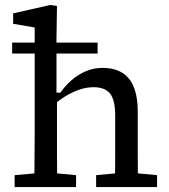

<svg xmlns="http://www.w3.org/2000/svg" viewBox="-20 -755 681 775"><path d="M118 0Q119 -28 119 -63Q119 -98 119.5 -135Q120 -172 120 -203V-644L33 -659V-701L183 -735L210 -731L208 -599V-363L210 -355V-203Q210 -172 210 -135Q210 -98 210.5 -63Q211 -28 211 0ZM39 0V-48L152 -58H179L287 -48V0ZM368 0V-48L478 -58H506L614 -48V0ZM29 -539V-583H374V-539ZM444 0Q444 -28 444.5 -63Q445 -98 445 -134.5Q445 -171 445 -203V-288Q445 -351 424.5 -377Q404 -403 358 -403Q332 -403 306 -395Q280 -387 253.5 -372Q227 -357 199 -334L188 -381H224Q243 -409 269 -431.5Q295 -454 326.5 -467.5Q358 -481 394 -481Q465 -481 500.5 -437.5Q536 -394 536 -304V-203Q536 -171 536 -134.5Q536 -98 536.5 -63Q537 -28 537 0Z"/></svg>

Font: Source Serif 4
Style: Regular
Weight: 400
Designer: Frank Grießhammer
Foundry: Adobe Systems Incorporated
Version: Version 4.004;hotconv 1.0.116;makeotfexe 2.5.65601